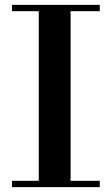

<svg xmlns="http://www.w3.org/2000/svg" viewBox="-20 -770 460 790"><path d="M29.5 0V-26H139.5V-724H29.5V-750H390.5V-724H270.5V-26H390.5V0Z"/></svg>

Font: Bodoni Moda SC 9pt SemiBold
Style: Regular
Weight: 600
Designer: Owen Earl
Foundry: indestructible type
Version: Version 2.005